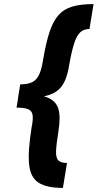

<svg xmlns="http://www.w3.org/2000/svg" viewBox="-20 -820 478 940"><path d="M68 -339 79 -407Q114 -407 136 -417Q158 -427 170.5 -452.5Q183 -478 190 -522Q204 -606 221.5 -660.5Q239 -715 266 -745.5Q293 -776 334.5 -788Q376 -800 438 -800L418 -678Q391 -678 373.5 -662.5Q356 -647 343.5 -609Q331 -571 319 -503Q311 -453 296 -421Q281 -389 254 -371Q227 -353 182 -346Q137 -339 68 -339ZM288 100Q209 100 169 74.5Q129 49 122.5 -15.5Q116 -80 135 -198Q143 -237 139.5 -257.5Q136 -278 117.5 -285.5Q99 -293 61 -293L72 -361Q160 -361 206 -345Q252 -329 265 -289.5Q278 -250 266 -177Q256 -115 254.5 -81Q253 -47 266 -34.5Q279 -22 308 -22Z"/></svg>

Font: Figtree ExtraBold
Style: Italic
Weight: 800
Italic angle: -9.5°
Foundry: Erik Kennedy
Version: Version 2.001;gftools[0.9.30]